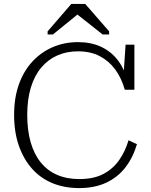

<svg xmlns="http://www.w3.org/2000/svg" viewBox="-20 -943 773 980"><path d="M378 -681Q320 -681 272.5 -660Q225 -639 190.5 -598Q156 -557 137.5 -496.5Q119 -436 119 -357Q119 -278 136.5 -217Q154 -156 188 -114Q222 -72 271.5 -50.5Q321 -29 385 -29Q459 -29 508.5 -55.5Q558 -82 589 -127Q620 -172 636 -227L679 -207Q659 -139 620 -88.5Q581 -38 522 -10.5Q463 17 384 17Q309 17 248 -8Q187 -33 143.5 -82Q100 -131 76 -200Q52 -269 52 -357Q52 -444 76.5 -512.5Q101 -581 145.5 -629Q190 -677 249.5 -702.5Q309 -728 378 -728Q443 -728 493 -705.5Q543 -683 577.5 -640.5Q612 -598 629 -537L609 -536L621 -715H666V-485H617Q600 -545 568 -588.5Q536 -632 489 -656.5Q442 -681 378 -681ZM415 -923H344L223 -783V-767H250L399 -888L352 -887L504 -767H537V-783Z"/></svg>

Font: Roboto Serif 20pt ExtraLight
Style: Regular
Weight: 250
Version: Version 1.008